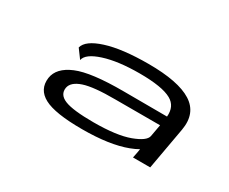

<svg xmlns="http://www.w3.org/2000/svg" viewBox="-56 -835 687 575"><g transform="rotate(30 287.5 -547.5)"><path d="M427 -415.5 430.5 -433 433 -447.5Q421 -440.5 405 -434.5Q347 -412.5 252.5 -412.5Q158.5 -412.5 120.8 -432.8Q83 -453 88.5 -495Q94 -532.5 142.8 -553Q191.5 -573.5 304.5 -573Q376.5 -572.5 454 -572.5Q457.5 -609.5 429 -625.5Q397 -643.5 318.5 -643.5Q244.5 -643.5 196.5 -628Q148.5 -612.5 144 -589L121.5 -619.5Q128.5 -647 182.5 -664.2Q236.5 -681.5 327.5 -681.5Q431 -681.5 477.2 -652.2Q523.5 -623 512.5 -561L486.5 -415.5ZM441.5 -498 449 -539.5Q374.5 -539.5 295 -539.5Q220 -540 186.2 -528.8Q152.5 -517.5 148.5 -495.5Q144.5 -470 172.5 -458.8Q200.5 -447.5 271.5 -447.5Q351.5 -447.5 394.8 -463.5Q438 -479.5 441.5 -498Z"/></g></svg>

Font: Anybody UltraExpanded Regular
Style: Italic
Weight: 400
Width: 9
Italic angle: -10°
Designer: Tyler Finck
Foundry: Etcetera Type Company
Version: Version 1.010; ttfautohint (v1.8.3) -l 8 -r 50 -G 200 -x 14 